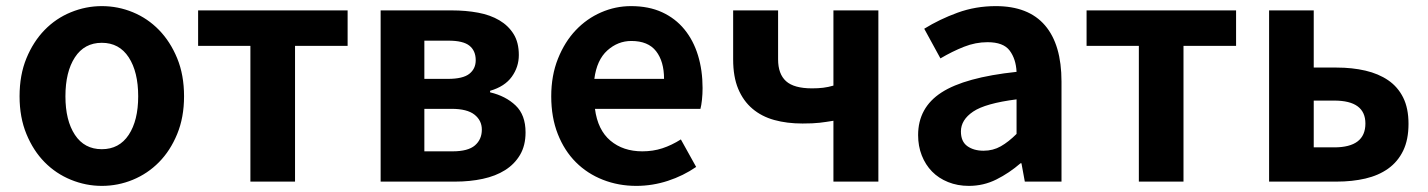

<svg xmlns="http://www.w3.org/2000/svg" viewBox="-20 -594 4670 628"><path d="M313 14Q261 14 212 -6Q163 -26 126 -63.5Q89 -101 66.5 -155.5Q44 -210 44 -279Q44 -349 66.5 -403.5Q89 -458 126 -496Q163 -534 212 -554Q261 -574 313 -574Q366 -574 414.5 -554Q463 -534 500 -496Q537 -458 559.5 -403.5Q582 -349 582 -279Q582 -210 559.5 -155.5Q537 -101 500 -63.5Q463 -26 414.5 -6Q366 14 313 14ZM313 -106Q370 -106 401 -153Q432 -200 432 -279Q432 -359 401 -406.5Q370 -454 313 -454Q256 -454 225 -406.5Q194 -359 194 -279Q194 -200 225 -153Q256 -106 313 -106Z M628 -560H1117V-444H945V0H799V-444H628Z M1225 -560H1457Q1504 -560 1544 -552.5Q1584 -545 1613.5 -527.5Q1643 -510 1660 -482.5Q1677 -455 1677 -414Q1677 -375 1654 -343Q1631 -311 1583 -297V-292Q1634 -280 1666.5 -249Q1699 -218 1699 -161Q1699 -118 1681 -87.5Q1663 -57 1632 -37.5Q1601 -18 1559 -9Q1517 0 1469 0H1225ZM1368 -99H1460Q1511 -99 1533.5 -118.5Q1556 -138 1556 -170Q1556 -200 1532 -219Q1508 -238 1457 -238H1368ZM1368 -461V-336H1445Q1494 -336 1515 -352.5Q1536 -369 1536 -397Q1536 -428 1515.5 -444.5Q1495 -461 1447 -461Z M2061 14Q2003 14 1952 -6Q1901 -26 1863.5 -63.5Q1826 -101 1804.5 -155.5Q1783 -210 1783 -279Q1783 -347 1805 -402Q1827 -457 1863 -495Q1899 -533 1946 -553.5Q1993 -574 2044 -574Q2102 -574 2145.5 -554Q2189 -534 2218.5 -498Q2248 -462 2263 -413Q2278 -364 2278 -306Q2278 -286 2276 -267.5Q2274 -249 2271 -238H1926Q1935 -169 1976.5 -134Q2018 -99 2081 -99Q2116 -99 2146.5 -109Q2177 -119 2207 -138L2257 -48Q2215 -19 2164.5 -2.5Q2114 14 2061 14ZM2152 -336Q2152 -393 2126 -426.5Q2100 -460 2045 -460Q2001 -460 1966.5 -429Q1932 -398 1924 -336Z M2525 -560V-400Q2525 -352 2551 -328.5Q2577 -305 2636 -305Q2656 -305 2672.5 -307Q2689 -309 2706 -314V-560H2853V0H2706V-199Q2682 -195 2661 -192.5Q2640 -190 2605 -190Q2554 -190 2512.5 -201.5Q2471 -213 2441 -238.5Q2411 -264 2394.5 -303.5Q2378 -343 2378 -400V-560Z M3149 14Q3112 14 3081 1.5Q3050 -11 3028.5 -33Q3007 -55 2995 -85.5Q2983 -116 2983 -152Q2983 -242 3059.5 -291.5Q3136 -341 3305 -359Q3303 -401 3282.5 -428.5Q3262 -456 3210 -456Q3171 -456 3133 -441Q3095 -426 3056 -403L3003 -500Q3053 -531 3112 -552.5Q3171 -574 3237 -574Q3344 -574 3398 -511Q3452 -448 3452 -327V0H3332L3321 -60H3318Q3281 -28 3239 -7Q3197 14 3149 14ZM3197 -101Q3228 -101 3253.5 -115.5Q3279 -130 3305 -156V-269Q3203 -256 3163 -229Q3123 -202 3123 -164Q3123 -131 3144 -116Q3165 -101 3197 -101Z M3534 -560H4023V-444H3851V0H3705V-444H3534Z M4131 0V-560H4277V-373H4352Q4403 -373 4446 -363Q4489 -353 4520.5 -331.5Q4552 -310 4569.5 -275Q4587 -240 4587 -189Q4587 -137 4569.5 -101Q4552 -65 4520.5 -42.5Q4489 -20 4446 -10Q4403 0 4352 0ZM4277 -265V-112H4344Q4446 -112 4446 -190Q4446 -265 4344 -265Z"/></svg>

Font: Kinto Sans
Style: Bold
Weight: 700
Designer: Authors: Ryoko NISHIZUKA  (kana & ideographs); Paul D. Hunt (Latin, Greek & Cyrillic); Wenlong ZHANG  (bopomofo); Sandol
Foundry: Adobe Systems Incorporated, ookami Inc.
Version: Version 0.001